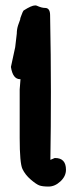

<svg xmlns="http://www.w3.org/2000/svg" viewBox="-20 -686 294 709"><path d="M146.5 -656.7Q164.6 -656.7 165 -630.9Q168 -480 168 -346.4Q168 -212.9 166 -95.7L182.1 -102.5H183.6Q223.6 -102.5 223.6 -59.1Q223.6 -35.2 203.1 -16.1Q182.6 2.9 159.2 2.9Q135.7 2.9 124.3 -1.7Q112.8 -6.3 93 -23.4Q73.2 -40.5 63 -61.8Q52.7 -83 52.7 -176.8V-355.5Q54.7 -375 55.7 -393.6H53.7Q27.3 -394 20.5 -438V-439.5L36.1 -511.7L42 -562Q42 -577.6 46.9 -592.8Q51.8 -607.9 53.2 -610.4Q54.7 -612.8 55.2 -619.1Q55.2 -619.6 58.6 -628.4Q64.5 -644.5 66.9 -647Q96.2 -666 109.9 -666Q113.3 -666 115.7 -665Q133.8 -656.7 146.5 -656.7Z"/></svg>

Font: Drukaatie burti
Style: Demi
Weight: 600
Version: Version 0.14